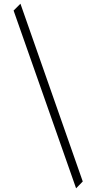

<svg xmlns="http://www.w3.org/2000/svg" viewBox="-20 -814 523 1041"><path d="M428.7 169.9 392.6 207 53.7 -756.8 90.8 -793.9Z"/></svg>

Font: Padauk
Style: Regular
Weight: 400
Designer: Debbi Hosken
Foundry: SIL
Version: Version 3.003; ttfautohint (v1.8.2) -l 8 -r 50 -G 200 -x 14 